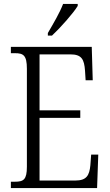

<svg xmlns="http://www.w3.org/2000/svg" viewBox="-20 -951 555 971"><path d="M222 -784V-771H243C288 -813 352 -886 373 -921V-931H299C282 -886 251 -834 222 -784ZM35 0H471L477 -169H441L437 -115C432 -64 418 -38 361 -38H180V-355H386V-393H180V-676H336C393 -676 406 -651 410 -593L413 -545H449L444 -714H35V-682H55C98 -682 116 -672 116 -603V-108C116 -42 99 -32 55 -32H35Z"/></svg>

Font: Noto Serif Thai Condensed Light
Style: Regular
Weight: 300
Width: 3
Designer: Monotype Design Team
Foundry: Monotype Imaging Inc.
Version: Version 2.002